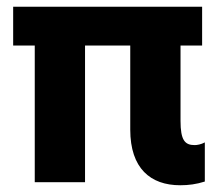

<svg xmlns="http://www.w3.org/2000/svg" viewBox="-20 -540 648 569"><path d="M514 9C539 9 562 6 587 -2V-118C576 -112 564 -110 557 -110C528 -110 515 -124 515 -182V-405H579V-520H19V-405H83V0H232V-405H366V-156C366 -41 426 9 514 9Z"/></svg>

Font: Fixel Text Bold
Style: Bold
Weight: 700
Width: 4
Designer: AlfaBravo + MacPaw
Foundry: Kyrylo Tkachov, Marchela Mozhyna, Serhii Makarenko, Maria Weinstein, Zakhar Kryvoshyya
Version: Version 1.211